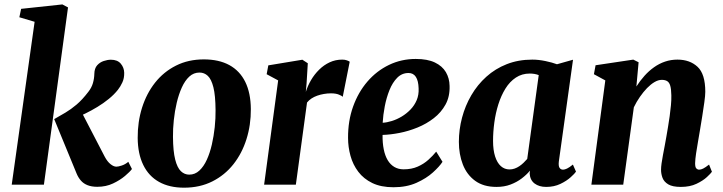

<svg xmlns="http://www.w3.org/2000/svg" viewBox="-20 -835 3270 868"><path d="M33 0 136.5 -736.5 67.5 -757 75.5 -795 262 -815 287.5 -801.5 178.5 0ZM420 9.5Q394 9.5 375.8 2.2Q357.5 -5 345.8 -18.5Q334 -32 326.5 -50L225 -296.5Q251.5 -311.5 276 -326Q300.5 -340.5 326.2 -362.2Q352 -384 379.5 -420Q394 -438.5 400 -459Q406 -479.5 406.5 -501.5Q407 -526 419.2 -539.8Q431.5 -553.5 448.8 -559.2Q466 -565 481.5 -565Q511 -565 526 -547.2Q541 -529.5 541.5 -506Q542 -481.5 533.2 -462.5Q524.5 -443.5 513 -429Q496 -407.5 471.8 -387.8Q447.5 -368 420.2 -351.5Q393 -335 366.2 -322Q339.5 -309 317 -300L337.5 -350L453.5 -126.5Q465.5 -104 479.8 -92.8Q494 -81.5 506 -81.5Q515 -81.5 530.8 -86.8Q546.5 -92 560 -103.5L576.5 -71Q567.5 -58.5 545 -39.5Q522.5 -20.5 490.8 -5.5Q459 9.5 420 9.5Z M901.5 -566.5Q969.5 -566.5 1016.8 -540.8Q1064 -515 1088.8 -464.8Q1113.5 -414.5 1114 -342Q1114.5 -270 1094.2 -205.8Q1074 -141.5 1035 -92.2Q996 -43 939.8 -14.8Q883.5 13.5 812 13.5Q746 13.5 699.2 -12.5Q652.5 -38.5 627.8 -89Q603 -139.5 602.5 -211.5Q602 -284 622.2 -348.2Q642.5 -412.5 681.2 -461.5Q720 -510.5 775.8 -538.5Q831.5 -566.5 901.5 -566.5ZM882 -507Q855.5 -507 835.8 -488.8Q816 -470.5 802 -439.5Q788 -408.5 779 -370.5Q770 -332.5 765.8 -292.2Q761.5 -252 762 -216Q762.5 -151 772 -113.8Q781.5 -76.5 797.8 -61Q814 -45.5 835.5 -45.5Q861.5 -45.5 881.2 -63.8Q901 -82 915 -112.8Q929 -143.5 937.8 -181.8Q946.5 -220 950.8 -260.2Q955 -300.5 954.5 -337.5Q954 -403.5 944.8 -440.2Q935.5 -477 919.5 -492Q903.5 -507 882 -507Z M1174 0 1237.5 -471.5 1185.5 -499.5 1193 -539.5 1347 -565 1371.5 -549 1366 -458.5 1362.5 -419.5Q1371 -447 1386.2 -473Q1401.5 -499 1422.8 -520Q1444 -541 1470.2 -553.2Q1496.5 -565.5 1527 -565.5Q1539.5 -565.5 1548.2 -562.2Q1557 -559 1561 -556L1529.5 -397.5Q1526 -401.5 1512.2 -407.2Q1498.5 -413 1476 -413Q1460 -413 1444.2 -410.2Q1428.5 -407.5 1414.2 -402.5Q1400 -397.5 1388.2 -389.8Q1376.5 -382 1368 -371.5L1317.5 0Z M1980.5 -103.5Q1967 -82.5 1937.2 -55.5Q1907.5 -28.5 1862.8 -8.5Q1818 11.5 1759 11.5Q1702.5 11.5 1663.2 -7.5Q1624 -26.5 1599.8 -58.5Q1575.5 -90.5 1564.5 -130.5Q1553.5 -170.5 1553.5 -211.5Q1553 -288 1576.2 -353Q1599.5 -418 1641 -466.2Q1682.5 -514.5 1738.5 -541.5Q1794.5 -568.5 1859.5 -568.5Q1912.5 -568.5 1946 -552.5Q1979.5 -536.5 1995.8 -508.8Q2012 -481 2012.5 -446.5Q2014 -398.5 1994.2 -362.5Q1974.5 -326.5 1941.2 -300.8Q1908 -275 1867.5 -258.5Q1827 -242 1785.8 -234Q1744.5 -226 1709.5 -225Q1709 -189 1714.8 -160.2Q1720.5 -131.5 1732.5 -111.2Q1744.5 -91 1762.8 -80.2Q1781 -69.5 1804.5 -69.5Q1841 -69.5 1868.5 -81.8Q1896 -94 1916.5 -112.5Q1937 -131 1952 -149.5ZM1827 -505Q1797 -505 1775.8 -483.5Q1754.5 -462 1740.8 -427.8Q1727 -393.5 1719.5 -354.5Q1712 -315.5 1710 -280Q1729 -281 1751.5 -288Q1774 -295 1795.8 -308Q1817.5 -321 1835.5 -339.5Q1853.5 -358 1863.8 -382.2Q1874 -406.5 1872.5 -435.5Q1871.5 -470 1860 -487.5Q1848.5 -505 1827 -505Z M2506.5 -105.5Q2504 -85 2509.5 -76.5Q2515 -68 2525.5 -68Q2533 -68 2543.5 -73Q2554 -78 2570 -91L2584 -59Q2578.5 -50.5 2560 -33.8Q2541.5 -17 2513.2 -3.5Q2485 10 2449 10Q2417.5 10 2397 -5.2Q2376.5 -20.5 2374.5 -50.5L2376 -63.5Q2360.5 -45 2338.5 -28.2Q2316.5 -11.5 2288.2 -0.8Q2260 10 2224.5 10Q2166 10 2128.2 -17.5Q2090.5 -45 2072.5 -91.2Q2054.5 -137.5 2054.5 -193.5Q2054.5 -249 2068.8 -303Q2083 -357 2110.8 -404.5Q2138.5 -452 2178.8 -488.2Q2219 -524.5 2271.2 -545Q2323.5 -565.5 2386.5 -565.5Q2414.5 -565.5 2445.8 -559Q2477 -552.5 2498 -544.5L2570.5 -565ZM2415.5 -495.5Q2406.5 -499 2396.2 -500.8Q2386 -502.5 2375 -502.5Q2339.5 -502.5 2312 -484.2Q2284.5 -466 2265 -434.5Q2245.5 -403 2233 -363.5Q2220.5 -324 2214.8 -281.2Q2209 -238.5 2209 -198Q2209 -157 2218.2 -128Q2227.5 -99 2244.2 -84Q2261 -69 2283.5 -69Q2295.5 -69 2306.8 -73Q2318 -77 2328 -83.8Q2338 -90.5 2346.8 -99Q2355.5 -107.5 2363.5 -116.5Z M2857 -444Q2874 -470.5 2893.8 -492.5Q2913.5 -514.5 2936.8 -531Q2960 -547.5 2986.5 -556.5Q3013 -565.5 3042.5 -565.5Q3098.5 -565.5 3133.5 -533Q3168.5 -500.5 3168.5 -420Q3168.5 -403.5 3164.2 -372.8Q3160 -342 3154.5 -308Q3149 -274 3144.5 -247Q3140.5 -222 3135.5 -194.2Q3130.5 -166.5 3126.8 -141Q3123 -115.5 3122.5 -97Q3122.5 -79 3128 -73.5Q3133.5 -68 3140.5 -68Q3149 -68 3159 -73Q3169 -78 3185.5 -91L3198.5 -58.5Q3193.5 -51 3175.8 -34.5Q3158 -18 3128.5 -4Q3099 10 3058 10Q3020.5 10 3001.2 -1.5Q2982 -13 2975.2 -30.8Q2968.5 -48.5 2968.5 -67.5Q2968.5 -79.5 2970.8 -96.2Q2973 -113 2977 -133.5Q2981 -154 2985 -175.5Q2989 -197 2992.5 -217Q2996 -237.5 3000 -261.2Q3004 -285 3007.5 -310Q3011 -335 3013.2 -359Q3015.5 -383 3015 -404Q3014.5 -432 3010.2 -447Q3006 -462 2996.5 -468Q2987 -474 2972 -474Q2956 -474 2939 -464Q2922 -454 2905.2 -436.8Q2888.5 -419.5 2873 -397.2Q2857.5 -375 2845.5 -350L2797.5 0H2653.5L2716.5 -471.5L2665 -499.5L2672.5 -540L2843 -565.5L2867 -553.5Z"/></svg>

Font: Merriweather 24pt ExtraBold
Style: Italic
Weight: 800
Italic angle: -7.8°
Version: Version 2.101